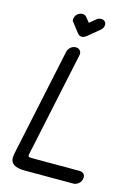

<svg xmlns="http://www.w3.org/2000/svg" viewBox="-134 -982 746 1052"><g transform="rotate(15 238.5 -455.5)"><path d="M406 -76Q422 -76 431 -65.5Q440 -55 436 -39Q433 -22 419.5 -11Q406 0 390 0H120Q85 0 66.5 -7Q48 -14 40.5 -26Q33 -38 34 -55Q35 -72 40 -92L166 -687Q170 -703 182.5 -714Q195 -725 212 -725Q227 -725 236 -714Q245 -703 241 -687L115 -92Q113 -84 116 -80Q119 -76 136 -76ZM162 -854Q157 -858 156.5 -864.5Q156 -871 158 -878Q161 -892 173 -901.5Q185 -911 199 -911Q214 -911 221 -902L245 -873L280 -902Q291 -911 306 -911Q320 -911 328 -901.5Q336 -892 333 -878Q330 -863 317 -853L253 -800Q238 -789 227 -789Q213 -789 204 -800Z"/></g></svg>

Font: VDS Compensated
Style: Light Italic
Weight: 300
Italic angle: -12°
Designer: artmaker
Foundry: artmaker
Version: Version 1.000 2012 initial release